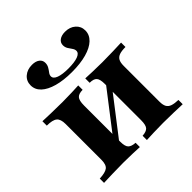

<svg xmlns="http://www.w3.org/2000/svg" viewBox="-171 -782 920 920"><g transform="rotate(-45 288.5 -322.0)"><path d="M312.1 0V-29Q338.7 -30.6 349.2 -42.3Q359.7 -54 359.7 -87.1V-333.1Q359.7 -364.5 349.2 -376.2Q338.7 -387.9 312.1 -387.9V-417.7Q328.2 -416.9 360.1 -415.7Q391.9 -414.5 425 -414.5Q461.3 -414.5 498.4 -415.7Q535.5 -416.9 554.8 -417.7V-387.9Q529 -387.9 513.7 -382.7Q498.4 -377.4 491.5 -364.9Q484.7 -352.4 484.7 -329.8V-87.1Q484.7 -65.3 491.5 -52.8Q498.4 -40.3 513.7 -35.1Q529 -29.8 554.8 -29V0Q535.5 -0.8 498.4 -2Q461.3 -3.2 425 -3.2Q391.9 -3.2 360.1 -2Q328.2 -0.8 312.1 0ZM21.8 0V-29Q60.5 -30.6 75.8 -42.3Q91.1 -54 91.1 -87.1V-329.8Q91.1 -362.9 75.8 -375.4Q60.5 -387.9 21.8 -387.9V-417.7Q41.1 -416.9 80.2 -415.7Q119.4 -414.5 155.6 -414.5Q187.9 -414.5 218.1 -415.7Q248.4 -416.9 264.5 -417.7V-387.9Q237.9 -387.9 227 -375.8Q216.1 -363.7 216.1 -329.8V-83.9Q216.1 -53.2 227 -41.9Q237.9 -30.6 264.5 -29V0Q248.4 -0.8 218.1 -2Q187.9 -3.2 155.6 -3.2Q119.4 -3.2 80.2 -2Q41.1 -0.8 21.8 0ZM206.5 -80.6 187.9 -100.8 369.4 -336.3 388.7 -316.9ZM288.7 -483.9Q232.3 -483.9 190.3 -495.6Q148.4 -507.3 125.8 -528.6Q103.2 -550 103.2 -579Q103.2 -608.1 124.2 -626.2Q145.2 -644.4 177.4 -644.4Q201.6 -644.4 215.7 -633.9Q229.8 -623.4 229.8 -605.6Q229.8 -591.9 223.4 -580.6Q216.9 -569.4 209.7 -560.1Q202.4 -550.8 202.4 -541.1Q202.4 -525 225.4 -516.5Q248.4 -508.1 288.7 -508.1Q329.8 -508.1 352.8 -516.5Q375.8 -525 375.8 -541.1Q375.8 -550.8 369 -560.5Q362.1 -570.2 355.2 -581Q348.4 -591.9 348.4 -605.6Q348.4 -623.4 362.9 -633.9Q377.4 -644.4 401.6 -644.4Q433.9 -644.4 454.4 -626.2Q475 -608.1 475 -579.8Q475 -550.8 452.4 -529Q429.8 -507.3 387.9 -495.6Q346 -483.9 288.7 -483.9Z"/></g></svg>

Font: Playfair 5pt SemiExpanded Light ExtraBold
Style: Regular
Weight: 800
Version: Version 2.001;gftools[0.9.30]